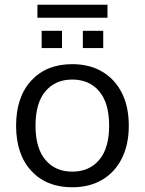

<svg xmlns="http://www.w3.org/2000/svg" viewBox="-20 -782 611 811"><path d="M285 9Q176 9 112 -60.5Q48 -130 48 -251Q48 -372 112 -441.5Q176 -511 285 -511Q358 -511 411.5 -479.5Q465 -448 494.5 -390Q524 -332 524 -251Q524 -171 494.5 -112.5Q465 -54 411.5 -22.5Q358 9 285 9ZM285 -57Q357 -57 399 -106.5Q441 -156 441 -251Q441 -347 399 -396.5Q357 -446 285 -446Q214 -446 172 -396.5Q130 -347 130 -251Q130 -156 172 -106.5Q214 -57 285 -57ZM138 -707V-762H434V-707ZM156 -579V-652H242V-579ZM330 -579V-652H416V-579Z"/></svg>

Font: Mulish
Style: Regular
Weight: 400
Designer: Vernon Adams
Foundry: Vernon Adams
Version: Version 3.603; ttfautohint (v1.8.3)